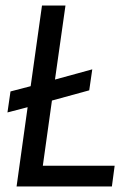

<svg xmlns="http://www.w3.org/2000/svg" viewBox="-20 -675 493 695"><path d="M18 -344 91 -363 132 -655H217L179 -387L314 -424L303 -348L168 -311L135 -75H395L385 0H40L80 -287L7 -268Z"/></svg>

Font: Ropa Sans
Style: Italic
Weight: 400
Version: Version 1.100